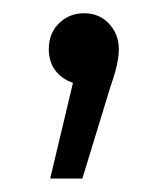

<svg xmlns="http://www.w3.org/2000/svg" viewBox="-20 -124 252 290"><path d="M55.8 145.7 99.8 -39.2 108.3 3.6Q85 3.6 69.3 -11.2Q53.7 -26 53.7 -49.6Q53.7 -73.7 69.1 -88.8Q84.5 -104 106.9 -104Q130.2 -104 144.8 -88.1Q159.5 -72.2 159.5 -49.6Q159.5 -41.8 158.1 -33.7Q156.8 -25.6 154.1 -15.9Q151.4 -6.2 146.4 8.3L104.4 145.7Z"/></svg>

Font: Montserrat Thin
Style: Regular
Weight: 100
Designer: Julieta Ulanovsky
Foundry: Julieta Ulanovsky
Version: Version 9.000